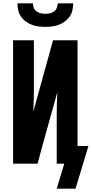

<svg xmlns="http://www.w3.org/2000/svg" viewBox="-20 -975 547 1144"><path d="M250 -815Q229 -815 208.5 -817.5Q188 -820 169 -827.5Q150 -835 133 -847.5Q116 -860 104.5 -877Q93 -894 88.5 -914Q84 -934 84 -955H176Q176 -941 181.5 -928Q187 -915 198 -907Q209 -899 222.5 -896Q236 -893 250 -893Q264 -893 277.5 -896Q291 -899 302 -907Q313 -915 318.5 -928Q324 -941 324 -955H416Q416 -934 411.5 -914Q407 -894 395.5 -877Q384 -860 367 -847.5Q350 -835 331 -827.5Q312 -820 291.5 -817.5Q271 -815 250 -815ZM430 149H318L363 0H318V-294Q318 -327 319 -360.5Q320 -394 322 -427L229 -93L204 0H58V-735H182V-441Q182 -408 181 -374.5Q180 -341 178 -308L296 -735H442V-105H507Z"/></svg>

Font: Iosevka SS18 Extrabold
Style: Regular
Weight: 800
Monospace: yes
Designer: Belleve Invis
Foundry: Belleve Invis
Version: Version 25.1.1; ttfautohint (v1.8.4)